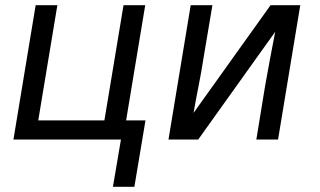

<svg xmlns="http://www.w3.org/2000/svg" viewBox="-20 -540 1240 743"><path d="M417 183 448 0H32L118 -520H202L128 -74H384L458 -520H542L468 -74H543L500 183Z M632 0 718 -520H802L767 -312Q759 -260 748.5 -207.5Q738 -155 729 -103L1027 -520H1142L1056 0H972L1006 -208Q1015 -260 1025 -312.5Q1035 -365 1045 -417L747 0Z"/></svg>

Font: Iosevka Extended Oblique
Style: Regular
Weight: 400
Width: 7
Italic angle: -9°
Monospace: yes
Designer: Belleve Invis
Foundry: Belleve Invis
Version: Version 32.0.1; ttfautohint (v1.8.4)